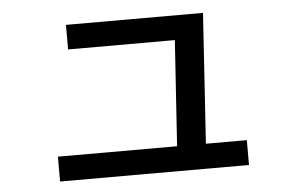

<svg xmlns="http://www.w3.org/2000/svg" viewBox="-42 -592 948 616"><g transform="rotate(-5 432.0 -284.5)"><path d="M127.9 -115.2H511.7L534.2 -455.1H190.4V-534.2H631.8L604.5 -115.2H736.3V-35.2H127.9Z"/></g></svg>

Font: Pretendard GOV Medium
Style: Regular
Weight: 500
Designer: Base glyphs from Inter by Rasmus Andersson; Hangeul glyphs from Noto Sans CJK(Source Han Sans) by Jang Soo-young and Kan
Foundry: Kil Hyung-jin
Version: Version 1.309